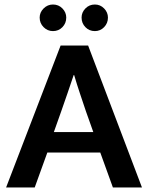

<svg xmlns="http://www.w3.org/2000/svg" viewBox="-20 -832 658 852"><path d="M156 -754Q156 -777 173.5 -794.5Q191 -812 215 -812Q240 -812 257 -794.5Q274 -777 274 -754Q274 -729 257 -711.5Q240 -694 215 -694Q191 -694 173.5 -711.5Q156 -729 156 -754ZM342 -754Q342 -777 359 -794.5Q376 -812 401 -812Q425 -812 442 -794.5Q459 -777 459 -754Q459 -729 442 -711.5Q425 -694 401 -694Q376 -694 359 -711.5Q342 -729 342 -754ZM219 -246H394L361 -339Q347 -381 334.5 -418Q322 -455 309 -499H307Q293 -458 280 -419.5Q267 -381 252 -339ZM249 -630H371L610 0H481L425 -155H190L134 0H7Z"/></svg>

Font: Mukta Malar SemiBold
Style: Regular
Weight: 600
Designer: Aadarsh Rajan, Girish Dalvi, Yashodeep Gholap
Foundry: Ek Type
Version: Version 2.538;PS 1.000;hotconv 16.6.51;makeotf.lib2.5.65220;